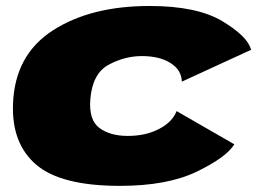

<svg xmlns="http://www.w3.org/2000/svg" viewBox="-20 -615 876 642"><path d="M381 6.5Q540 6.5 638.8 -41.5Q737.5 -89.5 763.5 -132.5L570.5 -243.5Q556.5 -207 511.8 -183.8Q467 -160.5 407.5 -160.5Q348.5 -160.5 312.5 -187Q276.5 -213.5 282 -283Q289 -369 342.8 -398.2Q396.5 -427.5 454.5 -427.5Q513.5 -427.5 550.2 -404.2Q587 -381 588 -342L819.5 -448.5Q808.5 -493 723.8 -544Q639 -595 480 -595Q283 -595 156.2 -513Q29.5 -431 23.5 -267.5Q18.5 -135 101.2 -64.2Q184 6.5 381 6.5Z"/></svg>

Font: Anybody Expanded Black
Style: Italic
Weight: 900
Width: 7
Italic angle: -10°
Version: Version 1.113;gftools[0.9.25]